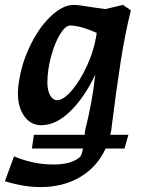

<svg xmlns="http://www.w3.org/2000/svg" viewBox="-46 -527 585 782"><path d="M171 143Q245 143 279 113Q287 107 292 78H84L92 22H299L300 7Q331 -116 342 -223Q298 -130 240 -73.5Q182 -17 122 -17Q76 -17 49 -59.5Q22 -102 28 -170Q37 -256 73.5 -334Q110 -412 159.5 -459.5Q209 -507 254 -507Q274 -507 340 -496L383 -490L455 -507L487 -485Q463 -388 445.5 -276Q428 -164 409 -12Q408 5 403 22H477L461 78H384Q350 153 280.5 194Q211 235 119 235Q51 235 -26 211L11 110Q91 143 171 143ZM187 -119Q212 -119 246 -158Q280 -197 309 -260.5Q338 -324 348 -393Q281 -423 240 -423Q220 -423 198 -386.5Q176 -350 161.5 -295Q147 -240 147 -191Q147 -159 158 -139Q169 -119 187 -119Z"/></svg>

Font: Andada Pro
Style: Bold Italic
Weight: 700
Italic angle: -7°
Designer: Carolina Giovagnoli
Foundry: Huerta Tipografica
Version: Version 3.005; ttfautohint (v1.8.4)